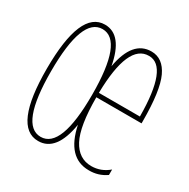

<svg xmlns="http://www.w3.org/2000/svg" viewBox="-129 -646 758 772"><g transform="rotate(30 250.0 -260.0)"><path d="M379.9 -9.8Q424.8 -9.8 460 -40V-14.6Q423.8 10.7 379.9 9.8Q279.3 9.8 251 -127Q228.5 9.8 144.5 9.8Q29.3 9.8 29.8 -260.3Q30.3 -530.3 144.5 -530.3Q225.6 -530.3 250 -398.4Q273.4 -530.3 360.4 -530.3Q414.1 -530.3 441.9 -470.7Q469.7 -411.1 469.7 -269.5V-259.8H259.8Q259.8 -126 290.5 -67.9Q321.3 -9.8 379.9 -9.8ZM259.8 -280.3H450.2Q449.2 -510.7 360.4 -509.8Q263.7 -510.7 259.8 -280.3ZM145 -9.8Q240.2 -9.8 240.2 -259.8Q240.2 -509.8 145 -509.8Q49.8 -509.8 49.8 -259.8Q49.8 -9.8 145 -9.8Z"/></g></svg>

Font: Mgen+ 1m thin
Style: Regular
Weight: 100
Designer: [Source Han Sans]
Ryoko NISHIZUKA  (kana & ideographs); Paul D. Hunt (Latin, Greek & Cyrillic); Wenlong ZHANG  (bopomofo
Version: Version 1.059.20150602